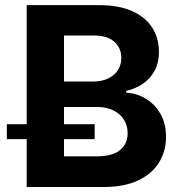

<svg xmlns="http://www.w3.org/2000/svg" viewBox="-20 -748 723 768"><path d="M86.8 0V-727.5H375.8Q455.6 -727.5 509 -703.4Q562.4 -679.2 589.1 -637.1Q615.7 -595 615.7 -540.7Q615.7 -497.5 598.6 -465.6Q581.5 -433.6 552 -413.3Q522.5 -393 485 -384.5V-377.1Q526 -375.4 562.3 -353.8Q598.7 -332.2 621.4 -293.3Q644.1 -254.4 644.1 -200.4Q644.1 -143.1 615.9 -97.7Q587.7 -52.3 532.1 -26.2Q476.6 0 394.3 0ZM236 -122.6H364.7Q430.5 -122.6 460.5 -148Q490.6 -173.3 490.6 -214.6Q490.6 -245.4 475.8 -269.2Q460.9 -293 433.6 -306.5Q406.2 -320.1 368.6 -320.1H236ZM236 -421.9H353.5Q385.4 -421.9 410.7 -433.3Q436 -444.8 450.6 -466Q465.2 -487.2 465.2 -516.6Q465.2 -556.3 437 -581.2Q408.7 -606 356.4 -606H236ZM7.4 -191.5V-251.2H358.7V-191.5Z"/></svg>

Font: Atlassian Sans
Style: Regular
Weight: 400
Designer: Rasmus Andersson
Foundry: Modifications by Atlassian Pty Ltd, manufactured by rsms
Version: Version 4.001;git-9221beed3